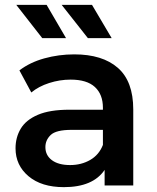

<svg xmlns="http://www.w3.org/2000/svg" viewBox="-20 -764 647 791"><path d="M411 0V-64Q363 7 243 7Q151 7 97.5 -38Q44 -83 44 -153Q44 -198 65.5 -234Q87 -270 136 -291Q185 -312 266 -312H404V-320Q404 -375 371 -405.5Q338 -436 271 -436Q226 -436 182.5 -422Q139 -408 109 -383L60 -474Q103 -507 162.5 -523.5Q222 -540 286 -540Q402 -540 465.5 -484.5Q529 -429 529 -313V0ZM404 -167V-229H275Q211 -229 189 -208Q167 -187 167 -158Q167 -124 194 -104Q221 -84 269 -84Q315 -84 351.5 -105Q388 -126 404 -167ZM154 -607 47 -744H172L252 -607ZM342 -607 234 -744H359L440 -607Z"/></svg>

Font: Montserrat SemiBold
Style: Regular
Weight: 600
Designer: Julieta Ulanovsky
Foundry: Julieta Ulanovsky
Version: Version 9.000; ttfautohint (v1.8.4.7-5d5b)